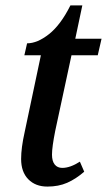

<svg xmlns="http://www.w3.org/2000/svg" viewBox="-20 -679 395 709"><path d="M58 -92Q58 -133 71 -191L131 -475H70L80 -519Q118 -519 161 -553Q204 -587 240 -659H284L258 -536H355L341 -475H244L184 -196Q172 -136 172 -108Q172 -84 182 -71.5Q192 -59 210 -59Q239 -59 275 -82L291 -45Q260 -18 228 -4Q196 10 155 10Q111 10 84.5 -17Q58 -44 58 -92Z"/></svg>

Font: Noto Serif CondSemiBold
Style: Italic
Weight: 600
Width: 3
Italic angle: -12°
Designer: Monotype Design Team
Foundry: Monotype Imaging Inc.
Version: Version 1.001